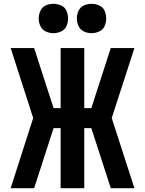

<svg xmlns="http://www.w3.org/2000/svg" viewBox="-20 -987 760 1007"><path d="M36 0H159L261 -315H298V0H422V-315H459L561 0H685L566 -368L685 -735H561L459 -420H422V-735H298V-420H261L159 -735H36L154 -368ZM460 -813Q481 -813 500.5 -822Q520 -831 528.5 -850Q537 -869 537 -890Q537 -911 528.5 -930.5Q520 -950 500.5 -958.5Q481 -967 460 -967Q439 -967 420 -958.5Q401 -950 392 -930.5Q383 -911 383 -890Q383 -869 392 -850Q401 -831 420 -822Q439 -813 460 -813ZM260 -813Q281 -813 300.5 -822Q320 -831 328.5 -850Q337 -869 337 -890Q337 -911 328.5 -930.5Q320 -950 300.5 -958.5Q281 -967 260 -967Q239 -967 220 -958.5Q201 -950 192 -930.5Q183 -911 183 -890Q183 -869 192 -850Q201 -831 220 -822Q239 -813 260 -813Z"/></svg>

Font: Iosevka Sparkle
Style: Bold
Weight: 700
Designer: Belleve Invis
Foundry: Belleve Invis
Version: Version 4.5.0; ttfautohint (v1.8.3)